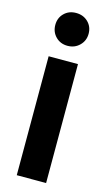

<svg xmlns="http://www.w3.org/2000/svg" viewBox="-110 -732 433 772"><g transform="rotate(15 106.0 -346.0)"><path d="M106.9 -691.9Q137.2 -691.9 157 -672.6Q176.8 -653.3 176.8 -624Q176.8 -594.7 156.7 -575Q136.7 -555.2 106.9 -555.2Q77.1 -555.2 57.6 -575Q38.1 -594.7 38.1 -624Q38.1 -653.3 57.6 -672.6Q77.1 -691.9 106.9 -691.9ZM44.9 -495.1H167V0H44.9Z"/></g></svg>

Font: Moniqa Black Display
Style: Regular
Weight: 900
Designer: Rajesh Rajput
Foundry: Rajesh Rajput
Version: Version 1.000